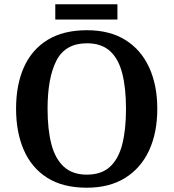

<svg xmlns="http://www.w3.org/2000/svg" viewBox="-20 -866 810 896"><path d="M385 10Q274 10 201 -36Q128 -82 91.5 -165Q55 -248 55 -359Q55 -470 91.5 -552Q128 -634 201.5 -679.5Q275 -725 386 -725Q492 -725 565 -679.5Q638 -634 676 -551.5Q714 -469 714 -358Q714 -247 676 -164.5Q638 -82 564.5 -36Q491 10 385 10ZM385 -51Q453 -51 493 -87.5Q533 -124 550.5 -192.5Q568 -261 568 -358Q568 -455 550.5 -523.5Q533 -592 493 -628Q453 -664 386 -664Q285 -664 243.5 -583.5Q202 -503 202 -358Q202 -261 220 -192.5Q238 -124 278.5 -87.5Q319 -51 385 -51ZM238 -775V-846H528V-775Z"/></svg>

Font: Noto Serif Bengali SemiBold
Style: Regular
Weight: 600
Version: Version 2.003